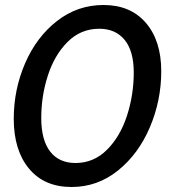

<svg xmlns="http://www.w3.org/2000/svg" viewBox="-20 -734 720 768"><path d="M35 -259Q35 -376 80.5 -481Q126 -586 208 -650Q290 -714 394 -714Q502 -714 563.5 -642.5Q625 -571 625 -449Q625 -332 579.5 -225Q534 -118 452 -52Q370 14 266 14Q157 14 96 -59.5Q35 -133 35 -259ZM515 -444Q515 -530 478.5 -574.5Q442 -619 377 -619Q303 -619 250.5 -566.5Q198 -514 171.5 -432Q145 -350 145 -262Q145 -174 180.5 -128Q216 -82 282 -82Q355 -82 408 -135Q461 -188 488 -271.5Q515 -355 515 -444Z"/></svg>

Font: Cabin Medium
Style: Italic
Weight: 500
Italic angle: -7°
Designer: Pablo Impallari
Foundry: Pablo Impallari. http://www.impallari.com Igino Marini. http://www.ikern.com
Version: Version 2.200